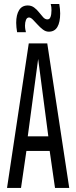

<svg xmlns="http://www.w3.org/2000/svg" viewBox="-20 -919 373 939"><path d="M14.4 0 120.7 -706.9H211.1L318.6 0H249L223 -180.7H109.1L82.8 0ZM115.8 -252.4H216.3L166.6 -630.8ZM63.6 -761.6Q61.6 -773.2 60.4 -785.3Q59.2 -797.4 59.2 -807.4Q59.2 -846.4 73.3 -869.3Q87.4 -892.3 115.8 -892.3Q133.5 -892.3 147 -882.2Q160.6 -872.1 171.3 -858.2Q182 -844.4 191.4 -834.3Q200.8 -824.2 211.7 -824.2Q220.8 -824.2 225 -831.7Q229.2 -839.2 230.5 -849.8Q231.8 -860.3 231.8 -869Q231.8 -876.9 231 -884.6Q230.1 -892.4 228.1 -899.3H269.9Q271.9 -887.6 273.1 -876Q274.3 -864.4 274.3 -853.4Q274.3 -810.4 260.7 -787.2Q247.1 -764 218.5 -764Q203.6 -764 189.7 -774.6Q175.8 -785.2 163.6 -798.8Q151.4 -812.3 140.9 -822.9Q130.3 -833.5 122 -833.5Q111.7 -833.5 107 -821.6Q102.3 -809.7 102.3 -793.8Q102.3 -784.5 103.7 -776.1Q105 -767.7 106.8 -761.6Z"/></svg>

Font: Georama ExtraCondensed Thin
Style: Regular
Weight: 100
Width: 2
Designer: Jean-Baptiste Levee
Foundry: Production Type
Version: Version 1.001